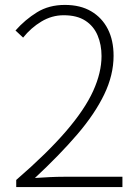

<svg xmlns="http://www.w3.org/2000/svg" viewBox="-20 -761 568 781"><path d="M46 0V-29Q172 -138 248.5 -227Q325 -316 359 -391Q393 -466 393 -533Q393 -579 377 -617Q361 -655 327 -677Q293 -699 239 -699Q191 -699 148.5 -673.5Q106 -648 74 -608L43 -637Q82 -681 130.5 -711Q179 -741 244 -741Q307 -741 351 -715Q395 -689 418.5 -643Q442 -597 442 -534Q442 -456 404 -377Q366 -298 294.5 -214.5Q223 -131 122 -37Q151 -39 181.5 -40.5Q212 -42 241 -42H478V0Z"/></svg>

Font: Noto Sans KR Thin ExtraLight
Style: Regular
Weight: 250
Version: Version 2.004-H2;hotconv 1.0.118;makeotfexe 2.5.65603